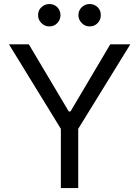

<svg xmlns="http://www.w3.org/2000/svg" viewBox="-20 -952 705 972"><path d="M25.4 -727.5H126L328.1 -387.7H336.9L538.1 -727.5H639.6L376 -299.8V0H288.1V-299.8ZM229.5 -818.4Q207 -817.9 189.7 -835.2Q172.4 -852.5 172.9 -875Q172.4 -899.4 189.7 -915.5Q207 -931.6 229.5 -931.6Q253.9 -931.6 270 -915.5Q286.1 -899.4 286.1 -875Q286.1 -852.5 270 -835.2Q253.9 -817.9 229.5 -818.4ZM433.6 -818.4Q411.1 -817.9 394 -835.2Q377 -852.5 377 -875Q377 -899.4 394 -915.5Q411.1 -931.6 433.6 -931.6Q458 -931.6 474.4 -915.5Q490.7 -899.4 490.2 -875Q490.7 -852.5 474.4 -835.2Q458 -817.9 433.6 -818.4Z"/></svg>

Font: Inter
Style: Regular
Weight: 400
Designer: Rasmus Andersson
Foundry: rsms
Version: Version 4.000;git-8c9346024